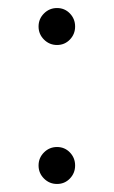

<svg xmlns="http://www.w3.org/2000/svg" viewBox="-20 -445 283 478"><path d="M76 -379Q76 -398 89.5 -411.5Q103 -425 122 -425Q141 -425 154 -411.5Q167 -398 167 -379Q167 -360 154 -346.5Q141 -333 122 -333Q103 -333 89.5 -346.5Q76 -360 76 -379ZM76 -33Q76 -52 89.5 -65.5Q103 -79 122 -79Q141 -79 154 -65.5Q167 -52 167 -33Q167 -14 154 -0.5Q141 13 122 13Q103 13 89.5 -0.5Q76 -14 76 -33Z"/></svg>

Font: Arima Madurai Light
Style: Regular
Weight: 300
Designer: Joana Correia and Natanael Gama
Foundry: NDISCOVER
Version: Version 1.020